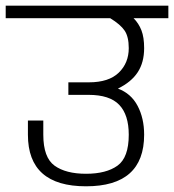

<svg xmlns="http://www.w3.org/2000/svg" viewBox="-30 -654 611 674"><path d="M561 -590H439Q457 -572 466.5 -547.5Q476 -523 476 -485Q476 -435 453.5 -400.5Q431 -366 384 -343Q430 -326 453 -282.5Q476 -239 476 -181Q476 0 272 0Q68 0 68 -181V-231H122V-181Q122 -101 161.5 -72.5Q201 -44 272 -44Q343 -44 382.5 -72.5Q422 -101 422 -181Q422 -251 388.5 -286Q355 -321 281 -321H210V-365H282Q352 -365 387 -399Q422 -433 422 -485Q422 -525 407.5 -546.5Q393 -568 357 -590H-10V-634H561Z"/></svg>

Font: Biryani UltraLight
Style: Regular
Weight: 250
Designer: Dan Reynolds and Mathieu Réguer
Foundry: Dan Reynolds and Mathieu Réguer
Version: Version 1.003; ttfautohint (v1.1) -l 5 -r 5 -G 72 -x 0 -D la